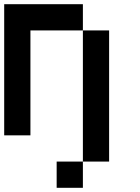

<svg xmlns="http://www.w3.org/2000/svg" viewBox="-20 -645 665 915"><path d="M0 0V-625H375V-500H125V0ZM500 125H375V-500H500ZM250 250V125H375V250Z"/></svg>

Font: Galmuri7 Regular
Style: Regular
Weight: 400
Designer: Lee Minseo (quiple)
Version: Version 2.399;hotconv 1.1.1;makeotfexe 2.6.0 DEVELOPMENT